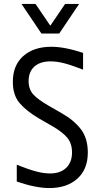

<svg xmlns="http://www.w3.org/2000/svg" viewBox="-20 -945 510 973"><path d="M45 -530Q45 -614 98 -661Q151 -708 240 -708Q308 -708 401 -677V-592Q345 -614 307 -624Q269 -634 237 -634Q183 -634 154 -607.5Q125 -581 125 -534Q125 -492 149 -466Q173 -440 227 -409L293 -371Q355 -336 390 -290Q425 -244 425 -172Q425 -87 372 -39.5Q319 8 230 8Q161 8 65 -25V-110Q123 -87 162 -76.5Q201 -66 233 -66Q286 -66 315.5 -94.5Q345 -123 345 -172Q345 -218 321 -247Q297 -276 243 -307L177 -345Q114 -382 79.5 -422.5Q45 -463 45 -530ZM89 -925H160L262 -775H190ZM208 -775 310 -925H381L280 -775Z"/></svg>

Font: TASA Explorer VF
Style: Regular
Weight: 400
Designer: Weizhong Zhang
Foundry: Local Remote
Version: Version 1.000;Glyphs 3.2 (3192)